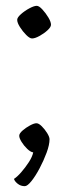

<svg xmlns="http://www.w3.org/2000/svg" viewBox="-20 -525 236 659"><path d="M65 114Q51 114 40.5 105.5Q30 97 28 89Q39 82 53 66Q67 50 79 31.5Q91 13 94 -2Q85 -3 73.5 -14Q62 -25 54 -38Q46 -51 46 -59Q46 -67 57.5 -77Q69 -87 83 -94.5Q97 -102 105 -102Q113 -102 123.5 -91.5Q134 -81 142 -68Q150 -55 150 -47Q150 -28 140 -1Q130 26 116 52.5Q102 79 88 96.5Q74 114 65 114ZM90 -393Q82 -393 70 -405Q58 -417 48.5 -432Q39 -447 39 -457Q39 -465 52 -476.5Q65 -488 81 -496.5Q97 -505 106 -505Q114 -505 125.5 -492.5Q137 -480 146 -465Q155 -450 155 -440Q155 -432 143 -421Q131 -410 115.5 -401.5Q100 -393 90 -393Z"/></svg>

Font: Texturina 72pt ExtraLight
Style: Regular
Weight: 200
Designer: Guillermo Torres Carreño
Foundry: Omnibus-Type
Version: Version 1.002; ttfautohint (v1.8.3)